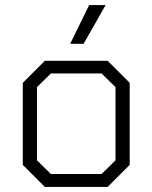

<svg xmlns="http://www.w3.org/2000/svg" viewBox="-20 -738 602 758"><path d="M70 -87V-411L157 -498H405L492 -411V-87L405 0H157ZM381 -51 436 -105V-394L381 -448H181L126 -394V-105L181 -51ZM332 -718H397L310 -565H257Z"/></svg>

Font: Chakra Petch Light
Style: Regular
Weight: 300
Designer: Katatrad Aksorn Co.,Ltd.
Foundry: Cadson Demak Co.,Ltd.
Version: Version 1.000; ttfautohint (v1.6)